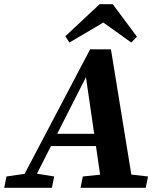

<svg xmlns="http://www.w3.org/2000/svg" viewBox="-49 -891 757 911"><path d="M-29 0H197.2L208.1 -53.7L114.8 -68.7H86L-18.1 -53.7L-29 0ZM33 0H92.3L390 -586.3L355.1 -550.3L435.1 0H584.4L477.4 -657H378.6L33 0ZM179.8 -197.8H475.2L469.5 -256.1H203.2L179.8 -197.8ZM333.1 0H642.5L653.4 -53.7L518.6 -68.7H489.7L344 -53.7L333.1 0ZM486 -871.2H423.7L261.1 -719L280.2 -689.2L490.1 -812.8H401.1L573.8 -689.2L600.7 -716.8L486 -871.2Z"/></svg>

Font: Source Serif Variable
Style: Italic
Weight: 389
Italic angle: -12°
Designer: Frank Grießhammer
Foundry: Adobe Systems Incorporated
Version: Version 3.001;hotconv 1.0.111;makeotfexe 2.5.65597